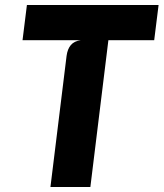

<svg xmlns="http://www.w3.org/2000/svg" viewBox="-20 -747 654 767"><path d="M181.5 0 246 -524Q249.5 -551 263 -567Q276.5 -583 303 -586.5H70L87.5 -727H613.5L596 -586.5H413L341 0Z"/></svg>

Font: Spline Sans Mono
Style: Bold Italic
Weight: 700
Italic angle: -4°
Monospace: yes
Version: Version 1.004